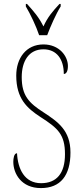

<svg xmlns="http://www.w3.org/2000/svg" viewBox="-20 -951 422 981"><path d="M180 -771H221C238 -816 266 -880 290 -918V-931H284C247 -891 224 -864 202 -816C178 -864 154 -891 118 -931H112V-918C135 -880 165 -816 180 -771ZM189 10C289 10 340 -54 340 -172C340 -284 277 -328 204 -376C127 -425 91 -463 91 -557C91 -638 127 -699 202 -699C270 -699 306 -648 306 -573C317 -573 327 -584 327 -614C327 -664 283 -724 202 -724C113 -724 63 -653 63 -565C63 -447 118 -398 187 -353C276 -296 312 -264 312 -163C312 -65 269 -15 190 -15C105 -15 71 -88 67 -168C51 -168 48 -140 48 -124C48 -64 89 10 189 10Z"/></svg>

Font: Noto Serif Armenian ExtraCondensed Thin
Style: Regular
Weight: 100
Width: 2
Designer: Monotype Design Team
Foundry: Monotype Imaging Inc.
Version: Version 2.008